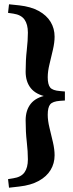

<svg xmlns="http://www.w3.org/2000/svg" viewBox="-20 -738 341 895"><path d="M282.5 -311.5V-269.5L260 -268Q225.5 -265.5 214 -251.5Q202.5 -237.5 202.5 -203Q202.5 -175.5 210.8 -141.8Q219 -108 226.8 -74.8Q234.5 -41.5 234.5 -14Q234.5 23.5 216 54.2Q197.5 85 160.8 105.2Q124 125.5 70 131.5L22 137L17.5 97L42 93Q78.5 87.5 94.2 65.5Q110 43.5 110 5Q110 -31.5 104.8 -77Q99.5 -122.5 99.5 -177Q99.5 -224 123.2 -254Q147 -284 197 -293.5V-287.5Q147 -297.5 123.2 -327.5Q99.5 -357.5 99.5 -404Q99.5 -458.5 104.8 -504.2Q110 -550 110 -586Q110 -624.5 94.2 -646.8Q78.5 -669 42 -674.5L17.5 -678L22 -718L70 -713Q124 -707 160.8 -686.8Q197.5 -666.5 216 -635.8Q234.5 -605 234.5 -567Q234.5 -540.5 226.8 -506.8Q219 -473 210.8 -439.2Q202.5 -405.5 202.5 -378Q202.5 -344 214 -330Q225.5 -316 260 -313.5Z"/></svg>

Font: Newsreader 24pt ExtraBold
Style: Regular
Weight: 800
Designer: Hugues Gentile
Foundry: Production Type
Version: Version 1.003